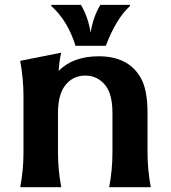

<svg xmlns="http://www.w3.org/2000/svg" viewBox="-20 -782 714 802"><path d="M194.3 -761.7H317.9Q348.6 -710.4 358.4 -645Q368.7 -711.4 399.4 -761.7H522.9V-756.8Q465.3 -704.6 421.9 -590.8H295.4Q262.7 -695.8 194.3 -756.8ZM64.5 0Q78.1 -71.8 78.1 -143.6V-383.8Q78.1 -449.7 64.5 -527.8L235.4 -562Q227.1 -522.9 225.1 -485.8Q284.7 -546.9 392.6 -546.9Q514.6 -546.9 566.4 -459.5Q596.2 -409.7 596.2 -311.5V-143.6Q596.2 -73.2 609.9 0H436Q449.7 -71.8 449.7 -143.6V-309.6Q449.7 -385.3 422.9 -421.9Q389.6 -466.3 336.4 -466.3Q282.7 -466.3 250.5 -422.9Q222.2 -384.3 222.2 -309.6V-143.6Q222.2 -73.2 235.8 0Z"/></svg>

Font: Classica
Style: Bold
Weight: 700
Designer: Wojciech Kalinowski "wmk69" (wmk69@o2.pl)
Foundry: Wojciech Kalinowski "wmk69" (wmk69@o2.pl)
Version: Version 2.1.1; 2021-05-14